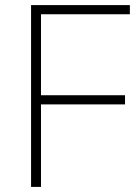

<svg xmlns="http://www.w3.org/2000/svg" viewBox="-20 -734 537 754"><path d="M141 0H102V-714H490V-678H141V-360H471V-324H141Z"/></svg>

Font: Noto Sans Armenian ExtraLight
Style: Regular
Weight: 250
Designer: Monotype Design Team
Foundry: Monotype Imaging Inc.
Version: Version 2.007